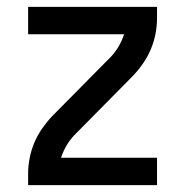

<svg xmlns="http://www.w3.org/2000/svg" viewBox="-20 -540 540 560"><path d="M62 0V-33Q62 -56 66.5 -79Q71 -102 80 -123.5Q89 -145 102.5 -164.5Q116 -184 132 -201L304 -375Q317 -389 326.5 -405.5Q336 -422 342 -440H62V-520H438V-488Q438 -464 433.5 -441Q429 -418 420 -396.5Q411 -375 397.5 -355.5Q384 -336 368 -319L196 -145Q183 -131 173.5 -114.5Q164 -98 158 -80H438V0Z"/></svg>

Font: Iosevka Term Curly Medium
Style: Regular
Weight: 500
Designer: Belleve Invis
Foundry: Belleve Invis
Version: Version 32.3.0